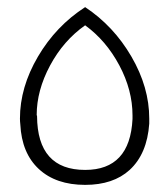

<svg xmlns="http://www.w3.org/2000/svg" viewBox="-20 -509 463 539"><path d="M219 -489Q299 -436 349 -350Q399 -264 399 -176Q399 -175 399 -175Q399 -174 399 -173Q399 -172 399 -172Q399 -171 399 -171Q399 -171 399 -170Q399 -170 399 -169Q399 -168 399 -168V-164Q399 -164 399 -163V-162Q393 -77 344 -32Q298 10 219 10Q137 10 89 -34.5Q41 -79 37 -160Q36 -169 36 -176Q36 -264 86.5 -350Q137 -436 219 -489ZM219 -438Q158 -395 120.5 -325Q83 -255 83 -186Q83 -185 84 -184V-183Q85 -32 219 -32Q345 -32 352 -175V-176Q352 -176 352 -177Q352 -177 352 -178Q352 -178 352 -178V-179Q352 -179 352 -180Q352 -180 352 -180V-184Q352 -184 352 -184V-185Q352 -256 315 -325.5Q278 -395 219 -438Z"/></svg>

Font: TajawalTap
Style: Regular
Weight: 300
Designer: Boutros Fonts
Foundry: Created by Boutros International 2017
Version: Version 2.700